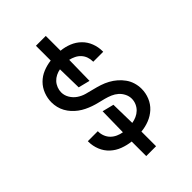

<svg xmlns="http://www.w3.org/2000/svg" viewBox="-265 -933 1130 1130"><g transform="rotate(-45 300.0 -368.0)"><path d="M259 91V-30Q224 -34 190.5 -46.5Q157 -59 131 -83Q105 -107 91.5 -140.5Q78 -174 78 -209Q78 -210 78 -211.5Q78 -213 78 -214H161Q161 -213 161 -212.5Q161 -212 161 -211Q161 -191 168.5 -172Q176 -153 190 -139Q204 -125 223 -116.5Q242 -108 261 -105L264 -277L336 -259L339 -105Q358 -108 376 -116Q394 -124 408 -137.5Q422 -151 430 -169.5Q438 -188 438 -208Q438 -229 428 -249Q418 -269 402 -283Q386 -297 366 -305.5Q346 -314 325 -319.5Q304 -325 283 -330Q262 -335 242 -342Q222 -349 202.5 -358.5Q183 -368 165.5 -381Q148 -394 133.5 -410Q119 -426 108.5 -445Q98 -464 93 -485Q88 -506 88 -527Q88 -561 100.5 -593.5Q113 -626 137 -650Q161 -674 193 -687Q225 -700 259 -704V-827H341V-704Q375 -701 407.5 -688Q440 -675 464.5 -651Q489 -627 501.5 -594.5Q514 -562 514 -528Q514 -526 514 -525Q514 -524 514 -522H431Q431 -523 431 -524Q431 -525 431 -526Q431 -545 424.5 -563Q418 -581 405 -595Q392 -609 374.5 -617.5Q357 -626 339 -630L336 -458L264 -476L261 -629Q243 -626 226 -617.5Q209 -609 196.5 -595.5Q184 -582 177 -564Q170 -546 170 -528Q170 -502 184 -479Q198 -456 219.5 -441.5Q241 -427 266 -420Q291 -413 316 -407Q341 -401 365.5 -393Q390 -385 413 -372.5Q436 -360 455.5 -343Q475 -326 490 -305Q505 -284 512.5 -259Q520 -234 520 -208Q520 -173 506.5 -140Q493 -107 467.5 -83.5Q442 -60 409 -47Q376 -34 341 -31V91Z"/></g></svg>

Font: Monocode
Style: Regular
Weight: 400
Designer: Belleve Invis
Foundry: Belleve Invis
Version: Version 16.1.0; ttfautohint (v1.8.4)